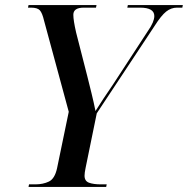

<svg xmlns="http://www.w3.org/2000/svg" viewBox="-20 -734 738 754"><path d="M92 0 94 -10H119Q149 -10 172 -21Q195 -32 204 -73L250 -295L153 -653Q146 -683 136.5 -693.5Q127 -704 102 -704H90L92 -714H359L357 -704H309Q268 -704 268 -676Q268 -654 279 -606L323 -434Q331 -402 339.5 -367.5Q348 -333 355 -298Q370 -322 386.5 -347Q403 -372 423 -401L560 -611Q574 -631 580 -645.5Q586 -660 586 -671Q586 -704 530 -704H480L482 -714H698L696 -704H675Q652 -704 632.5 -688.5Q613 -673 587 -632L360 -289L316 -74Q312 -55 312 -44Q312 -23 329.5 -16.5Q347 -10 376 -10H399L397 0Z"/></svg>

Font: Noto Serif Display SemiCondensed Medium
Style: Italic
Weight: 500
Width: 4
Italic angle: -12°
Designer: Monotype Design Team
Foundry: Monotype Imaging Inc.
Version: Version 2.009